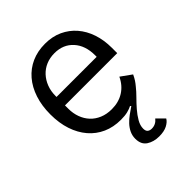

<svg xmlns="http://www.w3.org/2000/svg" viewBox="-208 -643 964 964"><g transform="rotate(-45 274.5 -160.5)"><path d="M356 207Q317 207 289.5 189Q262 171 262 130Q262 108 271 89Q280 70 295 54Q310 38 328 25Q346 12 364 0L360 -5Q347 2 327.5 7Q308 12 279 12Q226 12 183.5 -7Q141 -26 110.5 -61.5Q80 -97 63.5 -146.5Q47 -196 47 -258Q47 -319 63.5 -369Q80 -419 110.5 -454.5Q141 -490 183.5 -509Q226 -528 279 -528Q331 -528 372 -509Q413 -490 442 -456.5Q471 -423 486.5 -377Q502 -331 502 -276V-238H131V-214Q131 -181 141.5 -152.5Q152 -124 171.5 -103Q191 -82 219.5 -70Q248 -58 284 -58Q333 -58 369.5 -81Q406 -104 426 -147L483 -106Q475 -89 467.5 -77.5Q460 -66 449 -53Q434 -34 413 -13Q392 8 372.5 30.5Q353 53 339.5 76.5Q326 100 326 122Q326 139 334.5 146Q343 153 357 153Q386 153 405 129L444 168Q435 184 413 195.5Q391 207 356 207ZM416 -298V-309Q416 -378 378.5 -419.5Q341 -461 279 -461Q246 -461 219 -449.5Q192 -438 172.5 -417Q153 -396 142 -367.5Q131 -339 131 -305V-298Z"/></g></svg>

Font: IBM Plex Sans
Style: Regular
Weight: 400
Designer: Mike Abbink, Paul van der Laan, Pieter van Rosmalen
Foundry: Bold Monday
Version: Version 3.005